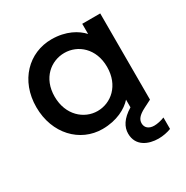

<svg xmlns="http://www.w3.org/2000/svg" viewBox="-175 -707 1028 1063"><g transform="rotate(-30 339.0 -175.5)"><path d="M295 10C387 10 453 -27 488 -66V-17C427 20 404 61 404 103C404 183 474 211 537 211C566 211 595 205 618 196V123C595 132 571 137 552 137C518 137 497 119 497 91C497 67 511 47 554 25L603 0V-551H488V-486C454 -524 390 -562 297 -562C152 -562 37 -448 37 -278C37 -108 152 10 295 10ZM154 -278C154 -397 236 -461 321 -461C407 -461 488 -394 488 -276C488 -157 407 -90 321 -90C236 -90 154 -159 154 -278Z"/></g></svg>

Font: Malmofest Medium
Style: Regular
Weight: 500
Designer: Jonny Pinhorn (Poppins), Kolossal
Version: Version 1.004;Glyphs 3.1.2 (3151)